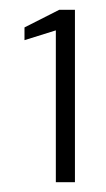

<svg xmlns="http://www.w3.org/2000/svg" viewBox="-20 -724 216 392"><path d="M94 -352V-662L30 -642V-668L101 -704H133V-352Z"/></svg>

Font: DM Sans ExtraLight
Style: Regular
Weight: 200
Designer: Colophon Foundry, Jonny Pinhorn
Foundry: Colophon Foundry
Version: Version 4.004; ttfautohint (v1.8.4.7-5d5b)